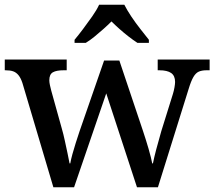

<svg xmlns="http://www.w3.org/2000/svg" viewBox="-20 -786 900 806"><path d="M74 -438Q67 -459 57.5 -470.5Q48 -482 35.5 -486.5Q23 -491 3 -491H0V-536H260V-491H247Q217 -491 202 -482.5Q187 -474 187 -449Q187 -441 189.5 -429Q192 -417 195 -406L239 -248Q246 -224 252 -196Q258 -168 263.5 -142.5Q269 -117 272 -100H275Q278 -117 284 -139Q290 -161 298 -186Q306 -211 314 -235L417 -532H481L580 -237Q586 -219 592 -200Q598 -181 603.5 -162Q609 -143 613 -127Q617 -111 619 -100H622Q627 -125 635.5 -157.5Q644 -190 657 -235L706 -392Q710 -405 712.5 -419.5Q715 -434 715 -442Q715 -468 698.5 -479.5Q682 -491 649 -491H642V-536H860V-491H847Q828 -491 815 -485.5Q802 -480 792 -463Q782 -446 772 -413L643 0H555L426 -394L291 0H204ZM293 -619Q309 -638 328.5 -664Q348 -690 367 -717Q386 -744 396 -766H502Q513 -744 531 -717Q549 -690 569.5 -664Q590 -638 605 -619V-606H557Q540 -617 520 -632.5Q500 -648 481.5 -664.5Q463 -681 448 -696Q433 -681 414.5 -664.5Q396 -648 377 -632.5Q358 -617 340 -606H293Z"/></svg>

Font: Noto Serif Kannada Medium
Style: Regular
Weight: 500
Version: Version 2.003